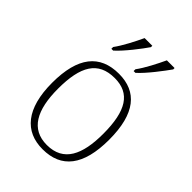

<svg xmlns="http://www.w3.org/2000/svg" viewBox="-223 -872 988 988"><g transform="rotate(45 270.5 -378.0)"><path d="M317 -619V-606H330C372 -643 431 -722 455 -756V-766H399C378 -721 346 -658 317 -619ZM155 -619V-606H168C210 -643 270 -722 293 -756V-766H237C216 -721 184 -658 155 -619ZM270 10C406 10 478 -79 478 -267C478 -458 404 -543 274 -543C135 -543 63 -454 63 -267C63 -79 141 10 270 10ZM270 -21C155 -21 106 -111 106 -267C106 -430 153 -512 274 -512C386 -512 435 -434 435 -267C435 -116 392 -21 270 -21Z"/></g></svg>

Font: Noto Serif Telugu ExtraLight
Style: Regular
Weight: 200
Designer: Jelle Bosma - Monotype Design Team
Foundry: Monotype Imaging Inc.
Version: Version 2.005